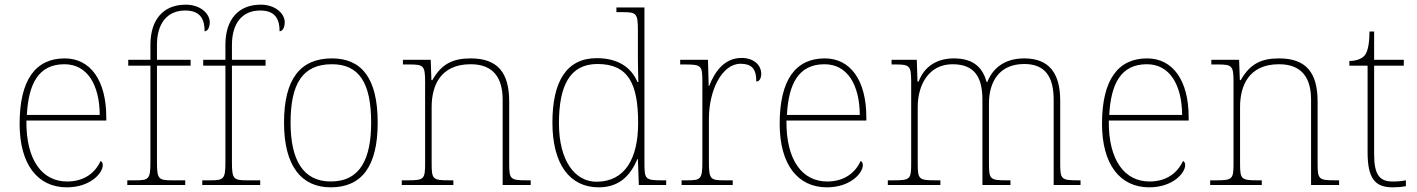

<svg xmlns="http://www.w3.org/2000/svg" viewBox="-20 -792 6066 822"><path d="M266 10C367 10 420 -51 420 -85C420 -94 417 -99 411 -103C388 -54 343 -15 267 -15C163 -15 91 -103 93 -276H435V-290C435 -448 367 -542 257 -542C133 -542 64 -451 64 -262C64 -87 142 10 266 10ZM407 -300H95C102 -432 144 -517 256 -517C354 -517 406 -429 407 -300Z M525 0H773V-20H719C659 -20 652 -24 652 -98V-511H796V-536H652V-600C652 -691 695 -747 773 -747C840 -747 856 -707 856 -658C866 -658 878 -670 878 -697C878 -733 839 -772 775 -772C680 -772 624 -709 624 -600V-536H529V-511H624V-98C624 -24 617 -20 557 -20H525Z M846 0H1094V-20H1040C980 -20 973 -24 973 -98V-511H1117V-536H973V-600C973 -691 1016 -747 1094 -747C1161 -747 1177 -707 1177 -658C1187 -658 1199 -670 1199 -697C1199 -733 1160 -772 1096 -772C1001 -772 945 -709 945 -600V-536H850V-511H945V-98C945 -24 938 -20 878 -20H846Z M1396 10C1528 10 1597 -79 1597 -267C1597 -459 1527 -542 1401 -542C1266 -542 1196 -454 1196 -267C1196 -79 1272 10 1396 10ZM1396 -15C1277 -15 1224 -108 1224 -267C1224 -433 1275 -517 1401 -517C1517 -517 1569 -438 1569 -267C1569 -115 1524 -15 1396 -15Z M1700 0H1921V-20H1905C1832 -20 1828 -24 1828 -94V-334C1828 -423 1864 -517 1995 -517C2096 -517 2132 -454 2132 -365V0H2252V-20H2237C2164 -20 2160 -24 2160 -94V-357C2160 -482 2110 -542 1995 -542C1921 -542 1871 -520 1831 -449H1827L1824 -536H1705V-516H1733C1793 -516 1800 -511 1800 -442V-94C1800 -24 1796 -20 1723 -20H1700Z M2543 10C2632 10 2679 -41 2709 -111H2711L2715 0H2832V-20H2816C2743 -20 2739 -24 2739 -94V-760H2619V-740H2644C2704 -740 2711 -736 2711 -662V-543C2711 -515 2712 -478 2713 -441H2709C2682 -505 2624 -543 2535 -543C2405 -543 2345 -443 2345 -267C2345 -88 2420 10 2543 10ZM2537 -14C2442 -12 2373 -103 2373 -264C2373 -426 2420 -518 2538 -518C2671 -518 2712 -432 2712 -265C2712 -112 2655 -16 2537 -14Z M2898 0H3117V-20H3082C3022 -20 3015 -24 3015 -98V-284C3015 -407 3072 -519 3150 -519C3195 -519 3218 -501 3218 -443C3232 -443 3239 -458 3239 -476C3239 -514 3206 -544 3155 -544C3079 -544 3039 -482 3016 -424H3014L3011 -536H2892V-516H2910C2983 -516 2987 -512 2987 -442V-98C2987 -24 2980 -20 2920 -20H2898Z M3520 10C3621 10 3674 -51 3674 -85C3674 -94 3671 -99 3665 -103C3642 -54 3597 -15 3521 -15C3417 -15 3345 -103 3347 -276H3689V-290C3689 -448 3621 -542 3511 -542C3387 -542 3318 -451 3318 -262C3318 -87 3396 10 3520 10ZM3661 -300H3349C3356 -432 3398 -517 3510 -517C3608 -517 3660 -429 3661 -300Z M3781 0H4006V-20H3986C3913 -20 3909 -24 3909 -94V-334C3909 -431 3958 -517 4058 -517C4152 -517 4186 -462 4186 -365V0H4306V-20H4291C4218 -20 4214 -24 4214 -94V-349C4214 -443 4259 -518 4365 -518C4455 -518 4491 -463 4491 -365V0H4606V-20H4596C4523 -20 4519 -24 4519 -94V-361C4519 -478 4472 -542 4365 -542C4276 -542 4228 -495 4207 -441H4204C4189 -495 4155 -542 4064 -542C3994 -542 3938 -510 3913 -443H3908L3905 -536H3797V-516H3814C3874 -516 3881 -511 3881 -442V-94C3881 -24 3877 -20 3804 -20H3781Z M4900 10C5001 10 5054 -51 5054 -85C5054 -94 5051 -99 5045 -103C5022 -54 4977 -15 4901 -15C4797 -15 4725 -103 4727 -276H5069V-290C5069 -448 5001 -542 4891 -542C4767 -542 4698 -451 4698 -262C4698 -87 4776 10 4900 10ZM5041 -300H4729C4736 -432 4778 -517 4890 -517C4988 -517 5040 -429 5041 -300Z M5161 0H5382V-20H5366C5293 -20 5289 -24 5289 -94V-334C5289 -423 5325 -517 5456 -517C5557 -517 5593 -454 5593 -365V0H5713V-20H5698C5625 -20 5621 -24 5621 -94V-357C5621 -482 5571 -542 5456 -542C5382 -542 5332 -520 5292 -449H5288L5285 -536H5166V-516H5194C5254 -516 5261 -511 5261 -442V-94C5261 -24 5257 -20 5184 -20H5161Z M5942 10C5960 10 5978 9 5999 5V-20C5978 -16 5963 -15 5941 -15C5885 -15 5863 -46 5863 -132V-511H5990V-536H5863V-657H5843C5843 -592 5832 -563 5819 -551C5806 -539 5785 -531 5757 -531V-511H5835V-141C5835 -30 5865 10 5942 10Z"/></svg>

Font: Noto Serif Sinhala Thin
Style: Regular
Weight: 100
Designer: Jelle Bosma - Monotype Design Team
Foundry: Monotype Imaging Inc.
Version: Version 2.007